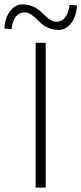

<svg xmlns="http://www.w3.org/2000/svg" viewBox="-65 -854 370 874"><path d="M203.1 -717.8Q149.4 -717.8 111.8 -757.8Q73.7 -797.9 47.4 -797.4Q21 -796.9 5.9 -776.4Q-9.3 -755.9 -12.2 -721.2L-44.9 -724.1Q-43 -771.5 -19.5 -802.7Q3.9 -834 36.1 -834Q89.8 -834 127.9 -794.4Q165.5 -754.9 191.4 -754.9Q241.2 -754.9 252 -832L285.2 -829.1Q283.2 -781.2 259.8 -749.5Q235.4 -717.8 203.1 -717.8ZM97.2 0V-659.2H143.1V0Z"/></svg>

Font: SourceSansPro-Light
Style: Regular
Weight: 300
Designer: Paul D. Hunt
Foundry: Adobe Systems Incorporated
Version: Version 2.020;PS 2.0;hotconv 1.0.86;makeotf.lib2.5.63406